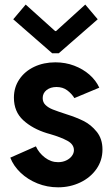

<svg xmlns="http://www.w3.org/2000/svg" viewBox="-20 -800 481 828"><path d="M24.4 -120.1 134.8 -168.9Q147.5 -140.6 173.6 -120.6Q199.7 -100.6 230.5 -100.6Q249.5 -100.6 265.1 -107.9Q280.8 -115.2 289.8 -127.2Q298.8 -139.2 298.8 -152.3Q298.8 -177.7 270.3 -193.1Q241.7 -208.5 196.3 -221.7L182.6 -225.6Q120.6 -244.6 80.3 -281.5Q40 -318.4 40 -378.9Q40 -423.3 63.5 -458Q86.9 -492.7 127.7 -512Q168.5 -531.2 218.8 -531.2Q262.2 -531.2 300 -516.8Q337.9 -502.4 366 -477.8Q394 -453.1 408.2 -421.9L300.8 -377Q289.1 -396 270 -410.4Q251 -424.8 223.6 -424.8Q197.8 -424.8 180.9 -411.6Q164.1 -398.4 164.1 -377Q164.1 -358.9 176.3 -347.2Q188.5 -335.4 207.5 -327.9Q226.6 -320.3 268.6 -306.6Q309.1 -293.9 340.8 -278.1Q372.6 -262.2 397.2 -231.7Q421.9 -201.2 421.9 -155.3Q421.9 -108.4 396 -71.3Q370.1 -34.2 326.2 -13.2Q282.2 7.8 230.5 7.8Q183.6 7.8 141.6 -9Q99.6 -25.9 68.8 -55.2Q38.1 -84.5 24.4 -120.1ZM217.8 -666H221.7L347.7 -780.3L401.4 -716.8L233.4 -570.3H205.1L37.1 -716.8L90.8 -780.3Z"/></svg>

Font: Reddit Sans Fudge
Style: Bold
Weight: 700
Designer: Stephen Hutchings
Foundry: Reddit
Version: Version 1.013